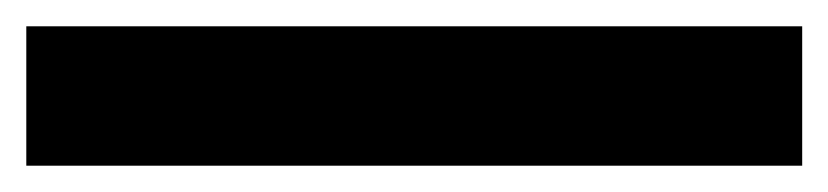

<svg xmlns="http://www.w3.org/2000/svg" viewBox="-20 30 630 146"><path d="M0 50H590V156H0Z"/></svg>

Font: Retni Sans
Style: Bold
Weight: 700
Designer: Vitaly Kuzmin
Foundry: ParaType Ltd.
Version: Version 1.00;March 2, 2019;FontCreator 11.5.0.2425 64-bit; t